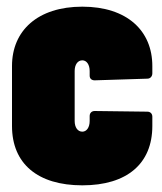

<svg xmlns="http://www.w3.org/2000/svg" viewBox="-20 -548 486 576"><path d="M227 8C361 8 437 -57 437 -170V-198C437 -207 431 -213 422 -213L264 -215C255 -215 249 -209 249 -200V-185C249 -166 240 -153 227 -153C213 -153 204 -166 204 -185V-335C204 -354 213 -367 227 -367C240 -367 249 -354 249 -335V-321C249 -312 255 -307 264 -307L422 -312C431 -312 437 -319 437 -328V-350C437 -456 361 -528 227 -528C93 -528 16 -456 16 -350V-170C16 -57 93 8 227 8Z"/></svg>

Font: Barlow Condensed Black
Style: Regular
Weight: 900
Width: 3
Designer: Jeremy Tribby
Foundry: Tribby Type
Version: Version 1.422;hotconv 1.0.109;makeotfexe 2.5.65596